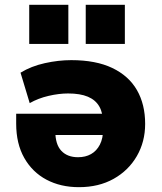

<svg xmlns="http://www.w3.org/2000/svg" viewBox="-20 -764 671 795"><path d="M307 11Q231 11 172.5 -20Q114 -51 80.5 -110Q47 -169 47 -252V-293H429V-205H192L209 -221Q209 -166 234 -139.5Q259 -113 303 -113Q334 -113 357 -126Q380 -139 393.5 -165Q407 -191 407 -230V-252Q407 -295 391.5 -322.5Q376 -350 344 -363.5Q312 -377 262 -377Q224 -377 181 -367Q138 -357 103 -337L65 -463Q109 -490 165.5 -502.5Q222 -515 275 -515Q377 -515 445 -482.5Q513 -450 547 -391Q581 -332 581 -251Q581 -177 546.5 -117.5Q512 -58 450.5 -23.5Q389 11 307 11ZM335 -582V-744H497V-582ZM101 -582V-744H263V-582Z"/></svg>

Font: Nunito Sans 8pt Black
Style: Regular
Weight: 900
Version: Version 3.101;gftools[0.9.27]